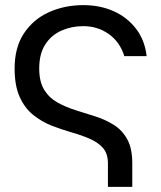

<svg xmlns="http://www.w3.org/2000/svg" viewBox="-20 -529 629 749"><path d="M133 -262Q133 -210 152.5 -178.5Q172 -147 204.5 -129Q237 -111 275.5 -99Q314 -87 353 -74.5Q392 -62 424.5 -41.5Q457 -21 476.5 14.5Q496 50 496 108V200H401V108Q401 70 381.5 48Q362 26 329.5 12Q297 -2 258 -13Q219 -24 180 -39.5Q141 -55 108.5 -81.5Q76 -108 56.5 -151.5Q37 -195 37 -262Q37 -344 73.5 -399Q110 -454 171 -481.5Q232 -509 305 -509Q371 -509 424 -485Q477 -461 511 -416.5Q545 -372 552 -310H465Q448 -365 404.5 -396Q361 -427 305 -427Q259 -427 219.5 -409.5Q180 -392 156.5 -355.5Q133 -319 133 -262Z"/></svg>

Font: Syne Medium
Style: Regular
Weight: 500
Designer: Lucas Descroix
Foundry: Bonjour Monde
Version: Version 2.200; ttfautohint (v1.8.4)